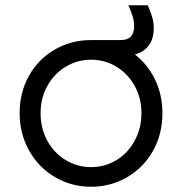

<svg xmlns="http://www.w3.org/2000/svg" viewBox="-20 -701 695 733"><path d="M55 -269Q55 -348 90.5 -411.5Q126 -475 188.5 -511.5Q251 -548 328 -548H441Q492 -548 492 -601Q492 -620 486.5 -638Q481 -656 470 -681H544Q555 -656 561 -636Q567 -616 567 -594Q567 -553 548 -527.5Q529 -502 495 -493Q544 -455 572 -397Q600 -339 600 -269Q600 -188 563.5 -124Q527 -60 464.5 -24Q402 12 328 12Q253 12 190.5 -24.5Q128 -61 91.5 -125.5Q55 -190 55 -269ZM328 -63Q381 -63 425 -90Q469 -117 494.5 -164.5Q520 -212 520 -269Q520 -326 494.5 -372.5Q469 -419 425 -446Q381 -473 328 -473Q275 -473 230.5 -446Q186 -419 160.5 -372.5Q135 -326 135 -269Q135 -211 160.5 -164Q186 -117 230.5 -90Q275 -63 328 -63Z"/></svg>

Font: Evergrow Sans 
Style: Regular
Weight: 400
Foundry: 10Web
Version: Version 1.000